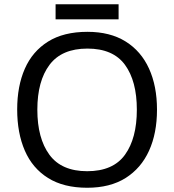

<svg xmlns="http://www.w3.org/2000/svg" viewBox="-20 -875 821 905"><path d="M720 -358Q720 -247 682.5 -164.5Q645 -82 572 -36Q499 10 391 10Q280 10 206.5 -36Q133 -82 97 -165Q61 -248 61 -359Q61 -469 97 -551Q133 -633 206.5 -679Q280 -725 392 -725Q499 -725 572 -679.5Q645 -634 682.5 -551.5Q720 -469 720 -358ZM156 -358Q156 -223 213 -145.5Q270 -68 391 -68Q513 -68 569 -145.5Q625 -223 625 -358Q625 -493 569 -569.5Q513 -646 392 -646Q271 -646 213.5 -569.5Q156 -493 156 -358ZM539 -855V-784H242V-855Z"/></svg>

Font: Noto Sans Phoenician
Style: Regular
Weight: 400
Designer: Monotype Design Team
Foundry: Monotype Imaging Inc.
Version: Version 2.001; ttfautohint (v1.8.4.7-5d5b)